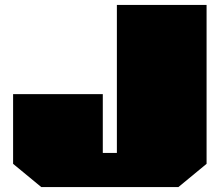

<svg xmlns="http://www.w3.org/2000/svg" viewBox="-20 -757 889 777"><path d="M147 0 33 -94V-376H396V-138H453V-737H816V-94L702 0Z"/></svg>

Font: Tomorrow Black
Style: Regular
Weight: 900
Designer: Tony de Marco, Monica Rizzolli
Foundry: Just in Type
Version: Version 2.002